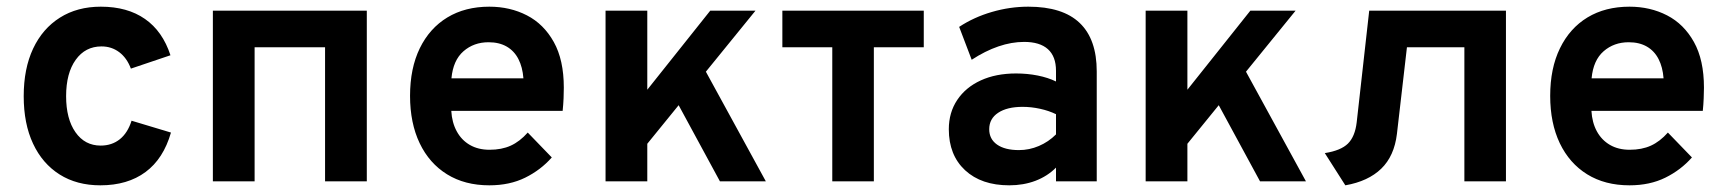

<svg xmlns="http://www.w3.org/2000/svg" viewBox="-20 -543 5168 575"><path d="M280.5 12Q210 12 158.5 -20.5Q107 -53 79 -112.8Q51 -172.5 51 -255Q51 -337.5 79.2 -397.5Q107.5 -457.5 159.5 -490.2Q211.5 -523 282 -523Q361.5 -523 414.2 -486.2Q467 -449.5 490.5 -377.5L372 -337.5Q360 -369.5 337 -386.8Q314 -404 284 -404Q235.5 -404 206.8 -364Q178 -324 178 -255Q178 -187 206 -147Q234 -107 281.5 -107Q315 -107 338.8 -126Q362.5 -145 374 -181.5L492 -146Q469.5 -67.5 415.8 -27.8Q362 12 280.5 12Z M617.5 0V-511H1078.5V0H953.5V-401.5H742.5V0Z M1445.5 12Q1372 12 1318.8 -21Q1265.5 -54 1236.8 -114.2Q1208 -174.5 1208 -256Q1208 -338.5 1237.2 -398.5Q1266.5 -458.5 1319.8 -490.8Q1373 -523 1445.5 -523Q1507.5 -523 1558 -497Q1608.5 -471 1638.5 -417.2Q1668.5 -363.5 1668.5 -280.5Q1668.5 -267.5 1667.8 -248.8Q1667 -230 1665 -211H1331.5Q1333.5 -176 1347.8 -149.8Q1362 -123.5 1387 -109Q1412 -94.5 1446 -94.5Q1482.5 -94.5 1509.5 -106.8Q1536.5 -119 1560.5 -146L1632.5 -71.5Q1599.5 -34 1553 -11Q1506.5 12 1445.5 12ZM1332 -308.5H1547.5Q1545 -342 1532.5 -366.2Q1520 -390.5 1497.5 -403.5Q1475 -416.5 1443 -416.5Q1399 -416.5 1368 -389.5Q1337 -362.5 1332 -308.5Z M1884 -70V-231L2107 -511H2242.5ZM1793.5 0V-511H1918.5V0ZM2136 0 1988 -273 2069.5 -373 2273.5 0Z M2472.5 0V-401.5H2323V-511H2746.5V-401.5H2597V0Z M3002.5 12Q2919 12 2870.2 -33.2Q2821.5 -78.5 2821.5 -156Q2821.5 -206 2846.8 -243.8Q2872 -281.5 2917.2 -302.2Q2962.5 -323 3023 -323Q3056.5 -323 3087.8 -316.8Q3119 -310.5 3142.5 -299V-331Q3142.5 -374 3118.2 -395.8Q3094 -417.5 3047 -417.5Q3009.5 -417.5 2970 -404Q2930.5 -390.5 2890 -364L2852.5 -462.5Q2896.5 -491.5 2950.5 -507.2Q3004.5 -523 3059.5 -523Q3162.5 -523 3213.5 -474.2Q3264.5 -425.5 3264.5 -329V0H3142.5V-41Q3116.5 -15 3080.8 -1.5Q3045 12 3002.5 12ZM3031.5 -93.5Q3062.5 -93.5 3091.2 -105.8Q3120 -118 3142.5 -140.5V-201Q3121 -211.5 3094.8 -217.2Q3068.5 -223 3042.5 -223Q2996 -223 2969.2 -205.2Q2942.5 -187.5 2942.5 -156Q2942.5 -126.5 2966 -110Q2989.5 -93.5 3031.5 -93.5Z M3501.5 -70V-231L3724.5 -511H3860ZM3411 0V-511H3536V0ZM3753.5 0 3605.5 -273 3687 -373 3891 0Z M4009 12 3947.5 -84.5Q3995.5 -92 4016.8 -113Q4038 -134 4043 -176.5L4080.5 -511H4490V0H4365.5V-401.5H4193.5L4163.5 -142Q4155.5 -75.5 4116.5 -37.8Q4077.5 0 4009 12Z M4860 12Q4786.5 12 4733.2 -21Q4680 -54 4651.2 -114.2Q4622.5 -174.5 4622.5 -256Q4622.5 -338.5 4651.8 -398.5Q4681 -458.5 4734.2 -490.8Q4787.5 -523 4860 -523Q4922 -523 4972.5 -497Q5023 -471 5053 -417.2Q5083 -363.5 5083 -280.5Q5083 -267.5 5082.2 -248.8Q5081.5 -230 5079.5 -211H4746Q4748 -176 4762.2 -149.8Q4776.5 -123.5 4801.5 -109Q4826.5 -94.5 4860.5 -94.5Q4897 -94.5 4924 -106.8Q4951 -119 4975 -146L5047 -71.5Q5014 -34 4967.5 -11Q4921 12 4860 12ZM4746.5 -308.5H4962Q4959.5 -342 4947 -366.2Q4934.5 -390.5 4912 -403.5Q4889.5 -416.5 4857.5 -416.5Q4813.5 -416.5 4782.5 -389.5Q4751.5 -362.5 4746.5 -308.5Z"/></svg>

Font: Undotted
Style: Bold
Weight: 700
Designer: Delve Withrington, Dave Bailey, Thomas Jockin
Foundry: Delve Fonts LLC
Version: Version 4.000